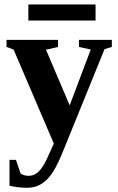

<svg xmlns="http://www.w3.org/2000/svg" viewBox="-20 -641 540 876"><path d="M225.6 14.2 42 -415 9.8 -426.8V-459H244.6V-426.8L189.9 -414.1L297.9 -160.2L394 -415L340.3 -426.8V-459H490.2V-426.8L457 -417L275.9 28.8Q244.6 108.4 221.2 144.3Q197.8 180.2 169.2 198Q140.6 215.8 104 215.8Q64.5 215.8 23.4 206.5V88.4H52.7L73.7 149.9Q87.9 161.1 109.9 161.1Q128.4 161.1 142.6 152.3Q156.7 143.6 169.2 127Q181.6 110.4 192.9 86.2Q204.1 62 225.6 14.2ZM109.4 -547.4V-620.6H416V-547.4Z"/></svg>

Font: Liberation Serif
Style: Bold
Weight: 700
Designer: Steve Matteson
Foundry: Ascender Corporation
Version: Version 2.1.5